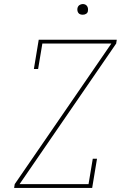

<svg xmlns="http://www.w3.org/2000/svg" viewBox="-20 -932 640 952"><path d="M50 0 53 -19 532 -716H190L169 -590H148L172 -735H559L556 -716L77 -19H419L440 -145H461L437 0ZM390 -859Q384 -859 378 -861Q372 -863 368.5 -868Q365 -873 364 -879Q363 -885 364 -891Q365 -896 367.5 -900Q370 -904 373.5 -906.5Q377 -909 381.5 -910.5Q386 -912 390 -912Q397 -912 402.5 -909.5Q408 -907 411.5 -902Q415 -897 416 -891Q417 -885 416 -879Q416 -874 413.5 -870Q411 -866 407 -863.5Q403 -861 399 -860Q395 -859 390 -859Z"/></svg>

Font: Iosevka Slab Thin Extended
Style: Italic
Weight: 100
Width: 7
Italic angle: -9°
Monospace: yes
Designer: Belleve Invis
Foundry: Belleve Invis
Version: Version 11.1.0; ttfautohint (v1.8.3)